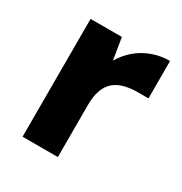

<svg xmlns="http://www.w3.org/2000/svg" viewBox="-128 -610 672 707"><g transform="rotate(30 208.5 -256.5)"><path d="M64 0V-501H197L212 -409Q231 -441 258 -464Q285 -487 320 -500Q355 -513 395 -513V-354H349Q319 -354 294 -347.5Q269 -341 251 -326Q233 -311 223.5 -285Q214 -259 214 -221V0Z"/></g></svg>

Font: DM Sans 18pt Black
Style: Regular
Weight: 900
Designer: Colophon Foundry, Jonny Pinhorn
Foundry: Colophon Foundry
Version: Version 4.004;gftools[0.9.30]